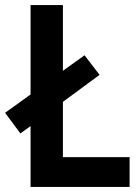

<svg xmlns="http://www.w3.org/2000/svg" viewBox="-27 -734 547 754"><path d="M93 0V-239L53 -210L-7 -291L93 -363V-714H220V-456L305 -517L364 -440L220 -334V-117H482V0Z"/></svg>

Font: Noto Sans Mono ExtraCondensed
Style: Bold
Weight: 700
Width: 2
Designer: Monotype Design Team
Foundry: Monotype Imaging Inc.
Version: Version 2.014